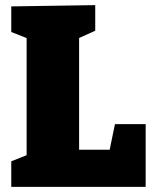

<svg xmlns="http://www.w3.org/2000/svg" viewBox="-20 -730 604 750"><path d="M429 -245H549V0H24V-100L105 -132L84 -95V-610L105 -573L24 -605V-705L352 -710V-610L270 -573L289 -610V-115L259 -145H428L402 -114Z"/></svg>

Font: Bitter Thin Black
Style: Regular
Weight: 900
Version: Version 3.020